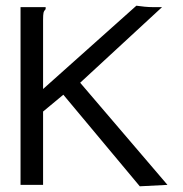

<svg xmlns="http://www.w3.org/2000/svg" viewBox="-20 -648 640 673"><path d="M202 -316 131 -257V0H52V-623H140V-616Q134 -610 132.5 -603Q131 -596 131 -579V-336L458 -628Q472 -626 487 -624.5Q502 -623 517 -623H548L261 -358L567 0L470 5Z"/></svg>

Font: Inconsolata Expanded
Style: Regular
Weight: 400
Width: 7
Monospace: yes
Designer: Raph Levien, Cyreal, Brenton Simpson
Foundry: Raph Levien, Cyreal, Google
Version: Version 3.000; ttfautohint (v1.8.2.53-6de2)